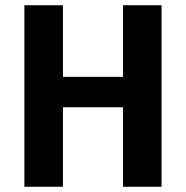

<svg xmlns="http://www.w3.org/2000/svg" viewBox="-20 -712 709 732"><path d="M449 -303H220V0H73V-692H220V-419H449V-692H596V0H449Z"/></svg>

Font: FiraSans
Style: Regular
Weight: 600
Designer: Carrois Corporate & Edenspiekermann AG
Foundry: Carrois Corporate GbR & Edenspiekermann AG
Version: Version 3.106;PS 003.106;hotconv 1.0.70;makeotf.lib2.5.58329